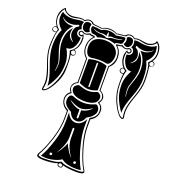

<svg xmlns="http://www.w3.org/2000/svg" viewBox="-148 -928 937 1050"><g transform="rotate(20 320.0 -403.0)"><path d="M609 -698Q603 -704 595 -702Q587 -694 587 -692Q587 -691 587.5 -689Q588 -687 588.5 -685Q589 -683 590 -682Q600 -672 608 -679Q612 -682 612 -688Q612 -694 609 -698ZM56 -815Q58 -804 72.5 -796.5Q87 -789 102 -789Q112 -789 128 -792Q144 -795 152 -795Q164 -795 174 -791Q187 -802 198 -802Q217 -802 225 -790Q230 -787 249.5 -786Q269 -785 277 -782Q294 -794 320 -794Q345 -794 363 -782Q370 -785 388.5 -786Q407 -787 413 -790Q420 -802 440 -802Q453 -802 464 -791Q474 -795 486 -795Q494 -795 510.5 -792Q527 -789 537 -789Q552 -789 566.5 -797Q581 -805 583 -816Q584 -818 586 -818Q586 -818 588 -817Q614 -799 614 -754Q614 -727 598 -706H600Q606 -706 610.5 -701.5Q615 -697 615 -690Q615 -684 610 -679Q605 -674 598 -674Q594 -674 591 -675Q598 -639 598 -590Q598 -550 576 -490.5Q554 -431 554 -398Q554 -378 558 -362Q558 -358 554.5 -355.5Q551 -353 549 -353Q528 -356 501 -405.5Q474 -455 470 -507Q469 -520 469 -542Q469 -570 472 -588Q467 -586 463 -586Q457 -586 452 -590.5Q447 -595 447 -602Q447 -608 451.5 -613Q456 -618 462 -618Q439 -645 439 -681Q440 -702 450 -717L451 -719Q450 -717 450 -716Q450 -708 459 -708Q467 -708 467 -716Q467 -722 463 -724Q459 -726 457 -725Q447 -719 437 -719Q425 -719 414 -726Q410 -724 400.5 -723Q391 -722 389 -720Q414 -697 414 -658Q414 -619 386 -597V-460Q396 -455 404.5 -445Q413 -435 414 -424Q414 -407 403 -394Q426 -379 426 -354Q426 -312 388 -292V-246Q388 -192 409 -123.5Q430 -55 451 -21Q455 -15 456 -10Q456 5 416 5Q365 5 333 -5Q334 -4 334 -1Q334 12 320 12Q314 12 309 8.5Q304 5 304 -1Q304 -4 305 -6Q275 5 222 5Q182 5 182 -11Q182 -16 185 -21Q207 -55 229.5 -123.5Q252 -192 252 -246V-292Q213 -314 213 -354Q213 -365 219.5 -377Q226 -389 236 -394Q226 -406 226 -419Q226 -446 253 -459V-597Q226 -619 226 -659Q226 -698 251 -721Q250 -722 240.5 -722.5Q231 -723 226 -726Q214 -719 203 -719Q192 -719 183 -725Q174 -729 172 -716Q172 -708 182 -708Q190 -709 191 -715V-717L193 -716Q201 -704 201 -687Q201 -644 175 -618Q181 -618 185.5 -614Q190 -610 190 -603Q190 -589 177 -586Q175 -586 174 -586Q170 -586 166 -588Q170 -561 170 -535Q170 -530 170 -521Q170 -512 170 -507Q170 -457 141 -406.5Q112 -356 90 -353Q82 -353 82 -361Q86 -381 86 -398Q86 -431 62 -496Q41 -551 41 -590Q41 -642 49 -676Q44 -674 39 -674Q25 -675 23 -688Q23 -695 28.5 -700.5Q34 -706 41 -706H42Q25 -729 25 -758Q25 -796 51 -817Q53 -818 54 -818Q56 -818 56 -815ZM162 -605Q163 -604 163 -602Q167 -590 174 -590Q180 -590 184 -593.5Q188 -597 188 -602.5Q188 -608 183 -611.5Q178 -615 172 -615Q171 -614 167 -610.5Q163 -607 162 -605ZM154 -658Q130 -679 130 -702Q130 -715 135.5 -728Q141 -741 150 -744Q158 -747 156 -754Q154 -758 148 -755Q130 -746 110 -746Q80 -746 61 -764Q59 -766 58 -766Q56 -765 60 -761Q81 -738 114 -738Q122 -738 126 -739Q88 -703 88 -642Q88 -613 100.5 -577.5Q113 -542 116 -530Q118 -519 118 -508Q118 -490 114 -475H116Q122 -493 122 -514Q122 -520 120 -533Q117 -547 110.5 -566.5Q104 -586 100 -603.5Q96 -621 96 -642Q97 -699 130 -730Q124 -719 124 -702Q124 -685 131 -675Q138 -665 153 -656ZM257 -44Q253 -49 245 -47Q241 -43 243.5 -37Q246 -31 253 -35Q258 -36 257 -44ZM392 -34Q396 -36 395.5 -40.5Q395 -45 391.5 -47Q388 -49 384 -46Q378 -42 382 -36Q385 -31 392 -34ZM363 -56Q359 -62 353.5 -70.5Q348 -79 346 -82Q324 -122 324 -158V-212Q324 -215 321.5 -216.5Q319 -218 316.5 -216.5Q314 -215 314 -211V-158Q314 -127 291 -83Q279 -62 274 -56Q280 -62 286.5 -71Q293 -80 295 -82Q314 -114 318 -127Q323 -110 341 -82Q359 -59 363 -56ZM382 -352 380 -353Q344 -330 320 -330Q295 -330 254 -353Q252 -354 251 -353Q251 -352 254 -350Q291 -322 314 -322V-278Q314 -275 316.5 -273.5Q319 -272 321.5 -273Q324 -274 324 -278V-322Q350 -322 382 -352ZM324 -458V-593Q324 -596 320 -596Q316 -596 316 -593V-458Q316 -455 320 -455Q324 -455 324 -458ZM403 -763V-765Q384 -755 358 -755Q357 -755 353.5 -755.5Q350 -756 349 -756Q332 -756 325 -750Q325 -762 320 -776Q314 -765 314 -750Q307 -756 290 -756Q289 -756 285.5 -755.5Q282 -755 281 -755Q255 -755 236 -765V-763Q248 -754 270 -751Q273 -751 280.5 -750.5Q288 -750 292 -749.5Q296 -749 302 -747.5Q308 -746 312 -743Q315 -741 320 -741Q325 -741 326 -742Q333 -746 339.5 -748Q346 -750 357 -750.5Q368 -751 370 -751Q392 -754 403 -763ZM434 -13Q420 -11 410 -11Q346 -11 320 -35Q306 -24 280.5 -17Q255 -10 230 -10Q214 -11 202 -13Q224 -49 245 -113.5Q266 -178 266 -238V-289Q283 -247 320 -247Q354 -249 372 -288V-246Q372 -205 383 -156Q394 -107 407.5 -71Q421 -35 434 -13ZM411 -349Q411 -336 402.5 -324.5Q394 -313 386 -307Q378 -301 364 -293Q350 -257 320 -257Q303 -257 291.5 -267.5Q280 -278 275 -294Q230 -316 230 -346Q230 -366 241 -377Q248 -381 256 -379Q291 -364 322 -364Q354 -364 385 -378Q390 -382 398 -377Q411 -364 411 -349ZM47 -793Q69 -776 106 -776Q116 -776 133 -779Q150 -782 157.5 -782Q165 -782 174 -780Q169 -772 169 -761Q169 -748 176 -739Q158 -734 158 -716Q158 -707 165 -700.5Q172 -694 182 -694H186V-688Q186 -662 172.5 -638Q159 -614 137 -614Q136 -614 134 -614.5Q132 -615 131 -615Q156 -572 156 -531Q156 -486 143 -452.5Q130 -419 105 -383V-388Q105 -423 80 -489Q55 -555 55 -601Q55 -661 74 -697Q41 -726 41 -762Q41 -779 47 -793ZM398 -420Q398 -396 377 -385Q356 -374 325 -374Q284 -374 260 -388Q241 -401 241 -420Q241 -430 250 -438Q259 -446 267 -446H269Q302 -434 324 -434Q348 -434 371 -445Q372 -445 372.5 -445.5Q373 -446 374 -446Q381 -446 389.5 -438Q398 -430 398 -420ZM517 -738Q521 -738 529 -738Q561 -738 582 -760Q588 -765 584 -765Q583 -765 582 -763Q562 -745 533 -745Q512 -745 494 -754Q487 -759 486 -751Q485 -746 490 -743Q500 -740 506.5 -726.5Q513 -713 513 -700Q513 -678 489 -657L490 -655Q504 -664 511 -674Q518 -684 518 -702Q518 -718 513 -730Q547 -697 547 -639Q547 -611 536 -577Q525 -543 522 -532Q521 -519 521 -514Q521 -492 526 -474H528Q525 -493 525 -509Q525 -522 526 -529Q529 -541 541.5 -576.5Q554 -612 554 -641Q554 -702 517 -738ZM372 -455Q346 -443 321 -443Q300 -443 266 -459V-598Q287 -606 321 -606Q347 -606 372 -597ZM222 -742Q213 -732 201.5 -732Q190 -732 183 -741.5Q176 -751 176 -763Q176 -774 182 -781Q188 -788 200 -788Q212 -788 217 -780Q214 -774 214 -765Q214 -750 222 -742ZM398 -662Q398 -643 389.5 -626Q381 -609 367 -609Q364 -609 362 -610Q342 -614 320 -614Q302 -614 277 -610H273Q257 -610 249 -626Q241 -642 241 -662Q241 -699 269 -715Q290 -726 318 -726Q352 -726 371 -713Q398 -693 398 -662ZM414 -777Q418 -773 418 -766Q417 -754 410 -740Q405 -736 390.5 -735Q376 -734 371 -726Q346 -735 320 -735Q293 -735 269 -726Q264 -734 248.5 -735.5Q233 -737 230 -743Q222 -757 222 -763Q222 -769 226 -776H230Q243 -776 277 -771Q295 -782 320 -782Q344 -782 363 -771Q400 -777 410 -777ZM533 -776Q571 -776 592 -793Q598 -779 598 -762Q598 -726 566 -697Q584 -663 584 -607V-591Q584 -549 559.5 -486Q535 -423 535 -390V-383Q510 -418 496.5 -451.5Q483 -485 483 -530Q483 -570 509 -615Q508 -615 506 -614.5Q504 -614 503 -614Q481 -614 467 -637.5Q453 -661 453 -686Q453 -688 453.5 -690.5Q454 -693 454 -694H458Q468 -694 474.5 -700.5Q481 -707 481 -716Q481 -734 463 -739Q470 -748 470 -762Q470 -771 466 -780Q474 -782 482 -782Q489 -782 506 -779Q523 -776 533 -776ZM439 -788Q463 -788 463 -762Q463 -750 455.5 -741Q448 -732 438 -732Q427 -733 418 -742Q426 -750 426 -766Q426 -772 423 -780Q428 -788 439 -788ZM381 -456V-599Q393 -610 400.5 -626.5Q408 -643 408 -658V-662Q407 -700 382 -720Q381 -722 381 -723Q381 -727 387 -727.5Q393 -728 401 -728.5Q409 -729 412 -733Q413 -733 414 -733Q415 -733 416 -733Q427 -724 437 -724Q443 -724 453 -730Q456 -731 458 -731Q464 -731 468.5 -727Q473 -723 473 -716Q473 -710 468.5 -705.5Q464 -701 459 -701Q453 -701 450 -707Q446 -695 446 -679Q446 -657 455.5 -638.5Q465 -620 482 -610Q484 -610 483 -606Q474 -582 474 -538Q474 -518 475 -507Q479 -458 504 -410Q529 -362 549 -359Q551 -360 552 -361Q548 -378 548 -398Q548 -431 570 -490.5Q592 -550 592 -590Q592 -671 579 -691Q578 -693 580 -695Q608 -720 608 -756Q608 -790 588 -810Q584 -800 568 -791Q552 -782 537 -782Q526 -782 509.5 -786Q493 -790 485 -790Q473 -790 463 -786Q453 -797 440 -797Q422 -797 418 -786Q411 -783 390 -781.5Q369 -780 362 -778Q346 -789 320 -789Q292 -789 277 -778Q270 -780 248 -781.5Q226 -783 219 -786Q216 -797 198 -797Q190 -797 175 -786Q165 -790 154 -790Q145 -790 128.5 -786Q112 -782 102 -782Q87 -782 71.5 -791Q56 -800 51 -810Q34 -793 30 -760V-758Q30 -720 59 -695Q60 -695 60 -693.5Q60 -692 59 -691Q46 -671 46 -590Q46 -550 69.5 -490.5Q93 -431 93 -398Q93 -380 88 -360Q90 -359 90 -359Q110 -362 135 -410Q160 -458 163 -507Q165 -526 165 -536Q165 -578 154 -606Q155 -609 157 -610Q195 -632 195 -690Q195 -700 192 -707Q189 -701 182 -701Q176 -701 171 -705.5Q166 -710 166 -716Q166 -723 170.5 -727Q175 -731 180 -731Q183 -731 186 -730Q195 -724 202 -724Q212 -724 225 -733Q226 -734 228 -733Q231 -730 238.5 -729.5Q246 -729 251.5 -728Q257 -727 257 -722Q257 -721 256 -719Q231 -697 231 -658Q231 -622 258 -599V-455Q248 -453 240.5 -444.5Q233 -436 230 -426V-423Q230 -409 241 -395Q244 -392 241 -390Q224 -382 218 -357V-354Q218 -316 257 -298V-249Q257 -193 235 -125Q213 -57 191 -20Q189 -16 189 -14Q189 -4 222 -4Q294 -4 317 -20H321Q345 -4 416 -4Q450 -4 450 -13Q450 -15 446 -20Q425 -56 403.5 -124.5Q382 -193 382 -249V-298Q420 -316 420 -350Q420 -380 398 -390Q394 -392 397 -395Q408 -408 408 -420Q408 -432 400 -443Q392 -454 381 -456ZM26 -691Q26 -685 31 -681Q36 -677 42 -677Q46 -677 50 -680Q51 -687 53 -690Q53 -694 48.5 -698Q44 -702 39 -702Q34 -702 30 -698.5Q26 -695 26 -691ZM310 -7Q308 -2 308 -1Q308 3 312 5.5Q316 8 320 8Q330 8 330 -1Q330 -3 328 -6Q323 -9 318 -11Q314 -8 310 -7ZM451 -602Q451 -597 455 -593.5Q459 -590 465 -590Q470 -590 473 -593Q475 -603 476 -606Q475 -606 470.5 -610.5Q466 -615 462 -615Q458 -615 454.5 -611Q451 -607 451 -602Z"/></g></svg>

Font: Indiction Unicode
Style: Normal
Weight: 500
Version: Version 1.1